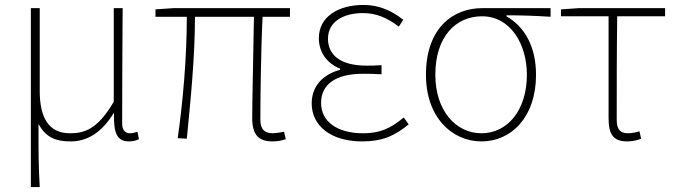

<svg xmlns="http://www.w3.org/2000/svg" viewBox="-20 -560 2743 778"><path d="M105 198H141C136 108 136 66 136 -58C167 0 210 13 267 13C332 13 392 -22 440 -101H442C440 -20 454 13 503 13C520 13 533 9 543 4L537 -26C523 -22 516 -20 506 -20C488 -20 475 -33 475 -59C475 -217 476 -368 477 -527H441V-148C375 -34 320 -20 263 -20C176 -20 141 -85 141 -192V-527H105Z M1084 13C1107 13 1122 9 1138 4L1131 -26C1108 -22 1095 -20 1086 -20C1051 -20 1035 -37 1035 -75C1035 -146 1037 -351 1044 -492H1155V-527H682L610 -522V-492H737C737 -330 722 -154 700 0L737 2C752 -152 770 -327 770 -492H1009C1007 -355 1002 -153 1002 -81C1002 -14 1028 13 1084 13Z M1447 13C1526 13 1576 -7 1636 -56L1616 -84C1560 -37 1516 -20 1451 -20C1347 -20 1281 -67 1281 -143C1281 -217 1339 -261 1450 -261C1475 -261 1495 -261 1526 -259V-296C1499 -294 1486 -294 1466 -294C1354 -294 1309 -341 1309 -403C1309 -474 1374 -507 1451 -507C1506 -507 1550 -487 1596 -452L1614 -480C1568 -516 1517 -540 1453 -540C1353 -540 1272 -494 1272 -405C1272 -350 1303 -304 1358 -282V-277C1300 -262 1243 -220 1243 -141C1243 -51 1320 13 1447 13Z M1931 13C2051 13 2152 -84 2152 -257C2152 -371 2106 -452 2032 -494V-498C2093 -498 2150 -496 2211 -492V-527H1934C1814 -527 1706 -445 1706 -257C1706 -84 1812 13 1931 13ZM1931 -20C1826 -20 1744 -113 1744 -257C1744 -413 1828 -494 1933 -494C2049 -494 2115 -381 2115 -257C2115 -113 2036 -20 1931 -20Z M2522 13C2545 13 2567 7 2578 2L2571 -28C2558 -24 2541 -20 2525 -20C2492 -20 2479 -37 2479 -75C2479 -215 2479 -353 2481 -494H2675V-527H2325L2253 -522V-494H2446V-81C2446 -14 2466 13 2522 13Z"/></svg>

Font: Source Han Sans JP VF
Style: Regular
Weight: 250
Designer: Ryoko NISHIZUKA 西塚涼子 (kana, bopomofo & ideographs); Paul D. Hunt (Latin, Greek & Cyrillic); Sandoll Communications 산돌커뮤니
Foundry: Adobe
Version: Version 2.004;hotconv 1.0.118;makeotfexe 2.5.65603